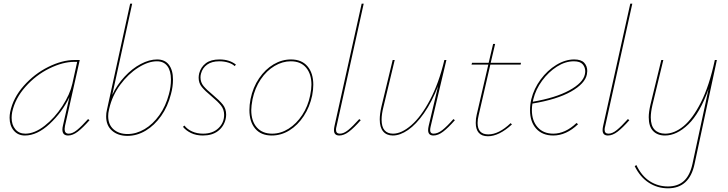

<svg xmlns="http://www.w3.org/2000/svg" viewBox="-20 -731 3943 1040"><path d="M465 -80Q429 -39 401.5 -18Q374 3 349 3Q318 3 318 -29Q318 -39 321 -51L356 -205Q316 -122 248.5 -59.5Q181 3 115 3Q77 3 54.5 -24Q32 -51 32 -93Q32 -108 35 -124Q51 -201 108.5 -266Q166 -331 241.5 -368.5Q317 -406 384 -406H412L332 -49Q330 -37 330 -32Q330 -7 352 -7Q373 -7 397.5 -27Q422 -47 457 -86ZM372 -278 398 -396H383Q320 -396 247 -360Q174 -324 118 -261Q62 -198 46 -124Q43 -108 43 -93Q43 -55 63 -31Q83 -7 117 -7Q167 -7 221.5 -49.5Q276 -92 317.5 -156Q359 -220 372 -278Z M917 -300Q917 -261 906 -221Q889 -154 853 -103Q817 -52 769.5 -23.5Q722 5 670 5Q619 5 587 -23Q555 -51 555 -100Q555 -119 559 -135L685 -711H696L588 -217Q614 -272 655 -316Q696 -360 742.5 -384.5Q789 -409 831 -409Q873 -409 895 -380Q917 -351 917 -300ZM906 -300Q906 -347 886.5 -373Q867 -399 830 -399Q783 -399 728.5 -364.5Q674 -330 631 -271.5Q588 -213 572 -144L570 -135Q566 -119 566 -102Q566 -56 595 -30.5Q624 -5 671 -5Q718 -5 763 -31.5Q808 -58 843 -107Q878 -156 895 -221Q906 -261 906 -300Z M971 -44 979 -51Q994 -31 1020.5 -19Q1047 -7 1080 -7Q1132 -7 1163 -36.5Q1194 -66 1194 -109Q1194 -138 1177 -159.5Q1160 -181 1125 -210Q1090 -239 1073 -260Q1056 -281 1056 -310Q1056 -321 1059 -334Q1068 -368 1095 -388.5Q1122 -409 1169 -409Q1223 -409 1258 -381L1251 -373Q1239 -385 1216.5 -392Q1194 -399 1168 -399Q1127 -399 1102 -381Q1077 -363 1069 -333Q1066 -323 1066 -312Q1066 -285 1082.5 -265Q1099 -245 1132 -218Q1169 -187 1187 -164.5Q1205 -142 1205 -110Q1205 -99 1202 -85Q1192 -45 1160.5 -21Q1129 3 1079 3Q1042 3 1014.5 -10.5Q987 -24 971 -44Z M1331 -135Q1331 -163 1337 -194Q1350 -258 1383.5 -307Q1417 -356 1462 -382.5Q1507 -409 1556 -409Q1614 -409 1645.5 -372Q1677 -335 1677 -272Q1677 -246 1671 -214Q1658 -152 1625.5 -102.5Q1593 -53 1548 -25Q1503 3 1452 3Q1394 3 1362.5 -34Q1331 -71 1331 -135ZM1660 -214Q1667 -249 1667 -272Q1667 -330 1638 -364.5Q1609 -399 1555 -399Q1510 -399 1467 -373.5Q1424 -348 1392.5 -301.5Q1361 -255 1348 -194Q1341 -157 1341 -135Q1341 -75 1371 -41Q1401 -7 1454 -7Q1501 -7 1543.5 -34Q1586 -61 1617 -108Q1648 -155 1660 -214Z M1789 -26Q1789 -36 1792 -49L1939 -711H1950L1803 -47Q1800 -37 1800 -28Q1800 -7 1821 -7Q1842 -7 1866.5 -27Q1891 -47 1926 -86L1934 -80Q1898 -39 1870.5 -18Q1843 3 1818 3Q1789 3 1789 -26Z M2444 -80Q2408 -39 2380.5 -18Q2353 3 2328 3Q2299 3 2299 -26Q2299 -36 2302 -49L2353 -265Q2319 -178 2276.5 -117.5Q2234 -57 2190.5 -27Q2147 3 2108 3Q2074 3 2055.5 -19Q2037 -41 2037 -84Q2037 -114 2046 -153L2107 -406H2118L2057 -152Q2047 -113 2047 -83Q2047 -44 2063 -25.5Q2079 -7 2109 -7Q2155 -7 2208 -53Q2261 -99 2309 -189.5Q2357 -280 2387 -406H2398L2313 -47Q2310 -35 2310 -26Q2310 -7 2328 -7Q2351 -7 2376 -26.5Q2401 -46 2436 -86Z M2573 -108Q2567 -84 2567 -65Q2567 -3 2625 -3Q2682 -3 2746 -64L2753 -57Q2683 7 2623 7Q2590 7 2573.5 -11.5Q2557 -30 2557 -65Q2557 -89 2562 -109L2625 -381H2534L2537 -391H2627L2651 -493H2662L2638 -391H2802L2800 -381H2636Z M3161 -346Q3161 -340 3159 -328Q3149 -278 3073 -235Q2997 -192 2864 -170Q2861 -152 2861 -135Q2861 -77 2892 -42Q2923 -7 2977 -7Q3042 -7 3103 -65L3111 -58Q3047 3 2977 3Q2918 3 2884.5 -34Q2851 -71 2851 -134Q2851 -165 2858 -194Q2872 -251 2908.5 -300.5Q2945 -350 2993.5 -379.5Q3042 -409 3090 -409Q3128 -409 3144.5 -391Q3161 -373 3161 -346ZM3150 -345Q3150 -367 3136 -383Q3122 -399 3088 -399Q3042 -399 2996.5 -370Q2951 -341 2916.5 -294Q2882 -247 2869 -194L2866 -180Q2989 -201 3063.5 -241.5Q3138 -282 3148 -328Q3150 -338 3150 -345Z M3244 -26Q3244 -36 3247 -49L3394 -711H3405L3258 -47Q3255 -37 3255 -28Q3255 -7 3276 -7Q3297 -7 3321.5 -27Q3346 -47 3381 -86L3389 -80Q3353 -39 3325.5 -18Q3298 3 3273 3Q3244 3 3244 -26Z M3742 158Q3714 289 3598 289Q3541 289 3494 258.5Q3447 228 3418 169L3427 163Q3455 222 3499.5 250.5Q3544 279 3598 279Q3651 279 3684 249.5Q3717 220 3731 156L3818 -249Q3771 -118 3708.5 -57.5Q3646 3 3582 3Q3541 3 3517.5 -21.5Q3494 -46 3494 -96Q3494 -124 3503 -163L3562 -406H3573L3514 -162Q3505 -123 3505 -95Q3505 -50 3526 -28.5Q3547 -7 3583 -7Q3633 -7 3682.5 -47.5Q3732 -88 3777 -177Q3822 -266 3852 -406H3863Z"/></svg>

Font: Ysabeau Infant Hairline
Style: Italic
Weight: 100
Italic angle: -12°
Designer: Christian Thalmann (Catharsis Fonts)
Version: Version 0.003